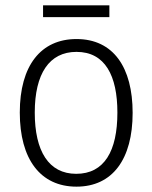

<svg xmlns="http://www.w3.org/2000/svg" viewBox="-20 -688 570 718"><path d="M141 -624H389V-668H141ZM266 10C401 10 476 -93 476 -266C476 -436 404 -542 266 -542C133 -542 54 -443 54 -267C54 -93 131 10 266 10ZM265 -38C162 -38 110 -123 110 -267C110 -412 164 -494 266 -494C373 -494 419 -405 419 -267C419 -123 370 -38 265 -38Z"/></svg>

Font: Noto Sans Mono Condensed Light
Style: Regular
Weight: 300
Width: 3
Designer: Monotype Design Team
Foundry: Monotype Imaging Inc.
Version: Version 2.014